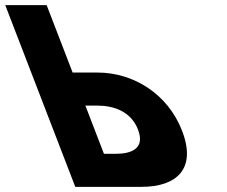

<svg xmlns="http://www.w3.org/2000/svg" viewBox="-223 -723 875 741"><path d="M67.5 -1.9 -202.7 -703.1H-42.9L57.3 -443H153.4C290.2 -443 424.2 -362.3 479.9 -217.8C535.9 -72.4 460.2 -1.9 323.4 -1.9ZM106.5 -315.5 178.2 -129.4H223.2C286.1 -129.4 337.4 -150.6 309.6 -222.9C282.1 -294.3 214.4 -315.5 151.5 -315.5Z"/></svg>

Font: Hussar
Style: BdOpOblFour
Weight: 700
Foundry: Cannot Into Space Fonts
Version: Version 2.00